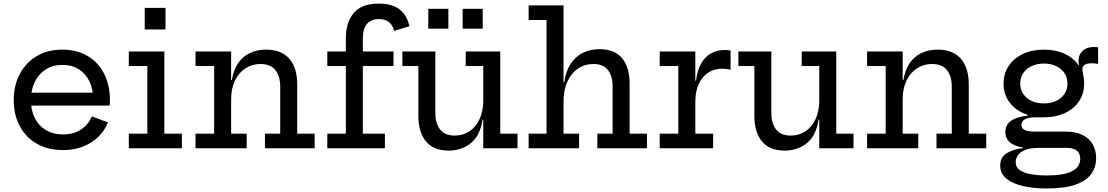

<svg xmlns="http://www.w3.org/2000/svg" viewBox="-20 -820 6126 1062"><path d="M329.5 10Q245 10 183.5 -25.2Q122 -60.5 89 -122.8Q56 -185 56 -266Q56 -347.5 89.5 -410.8Q123 -474 183.5 -509.8Q244 -545.5 324.5 -545.5Q406 -545.5 465.2 -510Q524.5 -474.5 556.2 -411.5Q588 -348.5 588 -266Q588 -254 587.5 -247.2Q587 -240.5 586 -236H493Q494 -243.5 494.5 -252.2Q495 -261 495 -273Q495 -327.5 474.8 -369.8Q454.5 -412 416.5 -436.5Q378.5 -461 324.5 -461Q272.5 -461 233.5 -436.2Q194.5 -411.5 172.8 -367.5Q151 -323.5 151 -266Q151 -210.5 172.2 -167.8Q193.5 -125 233.2 -100.8Q273 -76.5 328.5 -76.5Q386 -76.5 427.2 -103.2Q468.5 -130 488 -176.5L577 -143Q548 -72 482.5 -31Q417 10 329.5 10ZM115.5 -236V-307.5H558L586 -236Z M889 -80.5H986V0H692.5V-80.5H795V-455H692.5V-535.5H889ZM780.5 -776.5H895.5V-657H780.5Z M1258.5 -80.5H1344.5V0H1061.5V-80.5H1164.5V-455H1061.5V-535.5H1258.5ZM1530 -80.5V-340Q1530 -398.5 1503.2 -432.2Q1476.5 -466 1421 -466Q1375 -466 1338.2 -442.5Q1301.5 -419 1280 -375.2Q1258.5 -331.5 1258.5 -270L1237.5 -377H1262.5Q1271 -432.5 1296.5 -470Q1322 -507.5 1361.8 -526.5Q1401.5 -545.5 1452 -545.5Q1536 -545.5 1580 -495.5Q1624 -445.5 1624 -352.5V-80.5H1720.5V0H1445.5V-80.5Z M1790.5 0V-80.5H1893V-455H1790.5V-535.5H1893V-607.5Q1893 -697 1937 -748.5Q1981 -800 2075 -800Q2149.5 -800 2190.2 -768Q2231 -736 2244.5 -675L2160 -649Q2152.5 -681.5 2131.2 -698Q2110 -714.5 2076 -714.5Q2033 -714.5 2010 -688.2Q1987 -662 1987 -607.5V-535.5H2156.5V-455H1987V-80.5H2109V0Z M2653 -455H2556V-535.5H2747V-80.5H2842.5V0H2653ZM2388 -535.5V-194.5Q2388 -137 2414.5 -103.5Q2441 -70 2495.5 -70Q2540 -70 2575.8 -93.2Q2611.5 -116.5 2632.2 -160.5Q2653 -204.5 2653 -265.5L2674.5 -158.5H2649Q2637 -73 2586.2 -30Q2535.5 13 2461.5 13Q2378 13 2336 -38Q2294 -89 2294 -179.5V-455H2205.5V-535.5ZM2349 -771.5H2460V-661.5H2349ZM2539 -771.5H2650V-661.5H2539Z M3097 -80.5H3183V0H2904V-80.5H3003V-709.5H2904V-790H3097ZM3368.5 -80.5V-342Q3368.5 -400 3342.2 -433Q3316 -466 3262 -466Q3215 -466 3177.8 -441Q3140.5 -416 3118.8 -369.2Q3097 -322.5 3097 -257.5L3076 -364.5H3101Q3109.5 -425.5 3136 -466.2Q3162.5 -507 3203.2 -527.5Q3244 -548 3296 -548Q3379.5 -548 3421 -498Q3462.5 -448 3462.5 -357.5V-80.5H3558.5V0H3284V-80.5Z M3826 -80.5H3924.5V0H3629V-80.5H3732V-455H3629V-535.5H3826ZM4021 -434Q4010.5 -437 3999.2 -438.5Q3988 -440 3976.5 -440Q3908 -440 3867 -391Q3826 -342 3826 -254.5L3805 -374H3830Q3836.5 -430 3857.5 -467.8Q3878.5 -505.5 3912 -524.5Q3945.5 -543.5 3989 -543.5Q3997.5 -543.5 4005.2 -542.8Q4013 -542 4021 -540.5Z M4511.5 -455H4414.5V-535.5H4605.5V-80.5H4701V0H4511.5ZM4246.5 -535.5V-194.5Q4246.5 -137 4273 -103.5Q4299.5 -70 4354 -70Q4398.5 -70 4434.2 -93.2Q4470 -116.5 4490.8 -160.5Q4511.5 -204.5 4511.5 -265.5L4533 -158.5H4507.5Q4495.5 -73 4444.8 -30Q4394 13 4320 13Q4236.5 13 4194.5 -38Q4152.5 -89 4152.5 -179.5V-455H4064V-535.5Z M4973 -80.5H5059V0H4776V-80.5H4879V-455H4776V-535.5H4973ZM5244.5 -80.5V-340Q5244.5 -398.5 5217.8 -432.2Q5191 -466 5135.5 -466Q5089.5 -466 5052.8 -442.5Q5016 -419 4994.5 -375.2Q4973 -331.5 4973 -270L4952 -377H4977Q4985.5 -432.5 5011 -470Q5036.5 -507.5 5076.2 -526.5Q5116 -545.5 5166.5 -545.5Q5250.5 -545.5 5294.5 -495.5Q5338.5 -445.5 5338.5 -352.5V-80.5H5435V0H5160V-80.5Z M5768.5 222.5Q5698.5 222.5 5640.2 209.5Q5582 196.5 5547.2 168.5Q5512.5 140.5 5512.5 95Q5512.5 50 5548 27.8Q5583.5 5.5 5638.5 -1V-11.5L5729 -2Q5677 -2 5648.5 10.2Q5620 22.5 5609 40.8Q5598 59 5598 76Q5598 105.5 5621.5 121.5Q5645 137.5 5684.5 144Q5724 150.5 5771 150.5Q5865.5 150.5 5910.2 126.8Q5955 103 5955 58Q5955 -2 5879.5 -2H5676.5Q5614 -2 5577.5 -24.5Q5541 -47 5541 -90Q5541 -130.5 5573.5 -152.5Q5606 -174.5 5665 -180.5V-198.5L5754.5 -171H5707Q5670 -171 5650 -160.8Q5630 -150.5 5630 -129Q5630 -108.5 5649.2 -100.2Q5668.5 -92 5707 -92H5877Q5929 -92 5966.5 -74Q6004 -56 6023.5 -23Q6043 10 6043 55.5Q6043 102 6017.5 140Q5992 178 5932 200.2Q5872 222.5 5768.5 222.5ZM5754.5 -171Q5690 -171 5639.5 -194.2Q5589 -217.5 5560 -259.5Q5531 -301.5 5531 -357.5Q5531 -414 5559.8 -456.2Q5588.5 -498.5 5638.8 -522Q5689 -545.5 5754.5 -545.5Q5820 -545.5 5870.2 -521.8Q5920.5 -498 5948 -456Q5962.5 -435 5969.5 -410.5Q5976.5 -386 5976.5 -357.5Q5976.5 -301.5 5948 -259.5Q5919.5 -217.5 5869.2 -194.2Q5819 -171 5754.5 -171ZM5754.5 -248Q5791.5 -248 5821 -261.5Q5850.5 -275 5867.5 -299.8Q5884.5 -324.5 5884.5 -357.5Q5884.5 -391 5867.5 -416Q5850.5 -441 5821 -454.8Q5791.5 -468.5 5754.5 -468.5Q5716.5 -468.5 5686.8 -454.8Q5657 -441 5640 -416Q5623 -391 5623 -357.5Q5623 -324.5 5640 -299.8Q5657 -275 5686.8 -261.5Q5716.5 -248 5754.5 -248ZM5976.5 -357.5 5946.5 -416.5 5923.5 -451 5948.5 -461.5Q5947 -467 5946.2 -472.2Q5945.5 -477.5 5945.5 -483.5Q5945.5 -506.5 5956 -523.8Q5966.5 -541 5985.5 -550.5Q6004.5 -560 6030 -560Q6037 -560 6043 -559.5Q6049 -559 6054 -558V-467Q6043 -468.5 6034.5 -469.2Q6026 -470 6017.5 -470Q5999 -470 5988 -465.8Q5977 -461.5 5972 -454.5Q5967 -447.5 5967 -438Q5967 -430 5969.5 -418.2Q5972 -406.5 5974.2 -391.2Q5976.5 -376 5976.5 -357.5Z"/></svg>

Font: Hepta Slab Medium
Style: Regular
Weight: 500
Designer: Michael LaGattuta
Foundry: Michael LaGattuta
Version: Version 1.102